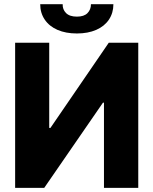

<svg xmlns="http://www.w3.org/2000/svg" viewBox="-20 -915 747 935"><path d="M219.7 -707V-292H225.6L509.8 -707H653.3V0H486.3V-415H481.4L195.3 0H53.7V-707ZM354.5 -752Q300.3 -752 260 -769.5Q219.7 -787.1 197.8 -819.6Q175.8 -852.1 175.8 -894.5H285.2Q284.2 -869.1 301.5 -851.6Q318.8 -834 354.5 -834Q389.2 -834 406 -851.1Q422.9 -868.2 422.9 -894.5H532.2Q532.2 -852.1 510.5 -819.6Q488.8 -787.1 448.5 -769.5Q408.2 -752 354.5 -752Z"/></svg>

Font: Pretendard Std ExtraBold
Style: Regular
Weight: 800
Designer: Base glyphs from Inter by Rasmus Andersson; Hangeul glyphs from Noto Sans CJK(Source Han Sans) by Jang Soo-young and Kan
Foundry: Kil Hyung-jin
Version: Version 1.309